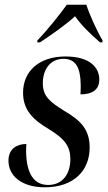

<svg xmlns="http://www.w3.org/2000/svg" viewBox="-20 -786 457 816"><path d="M139 -614 138 -606H150C204 -642 260 -681 299 -717C324 -681 359 -646 405 -606H415L416 -614C394 -650 360 -724 347 -766H264C231 -720 179 -656 139 -614ZM170 10C295 10 361 -62 361 -159C361 -236 323 -274 253 -315C190 -354 162 -378 162 -432C162 -494 196 -536 250 -536C304 -536 322 -495 323 -426C323 -413 323 -400 322 -385C370 -385 402 -403 402 -448C402 -497 365 -546 258 -546C147 -546 78 -484 78 -392C78 -317 122 -276 188 -237C255 -196 279 -164 279 -110C279 -43 243 0 185 0C124 0 93 -48 91 -139C91 -150 91 -162 92 -174C52 -174 16 -154 16 -103C16 -38 73 10 170 10Z"/></svg>

Font: Noto Serif Display Condensed Medium
Style: Italic
Weight: 500
Width: 3
Italic angle: -12°
Designer: Monotype Design Team
Foundry: Monotype Imaging Inc.
Version: Version 2.009